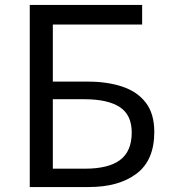

<svg xmlns="http://www.w3.org/2000/svg" viewBox="-20 -754 688 774"><path d="M100 0V-734H553V-655H193V-425H334Q412 -425 472.5 -405Q533 -385 567.5 -340.5Q602 -296 602 -222Q602 -108 530.5 -54Q459 0 338 0ZM193 -74H323Q417 -74 464 -109Q511 -144 511 -220Q511 -291 462.5 -322.5Q414 -354 320 -354H193Z"/></svg>

Font: Chiron Sans HK TT
Style: Regular
Weight: 400
Designer: Ryoko NISHIZUKA 西塚涼子 (kana, bopomofo & ideographs); Paul D. Hunt (Latin, Greek & Cyrillic); Sandoll Communications 산돌커뮤니
Foundry: Adobe
Version: Version 2.022;hotconv 1.0.109;makeotfexe 2.5.65596